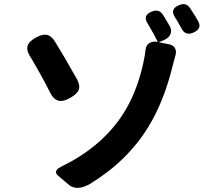

<svg xmlns="http://www.w3.org/2000/svg" viewBox="-20 -866 988 932"><path d="M314 31 293 13 261 -14Q234 -38 285 -61Q477 -156 579 -315Q644 -418 675 -557Q685 -605 687 -627Q689 -646 704.5 -656.5Q720 -667 743 -663L746 -662Q730 -696 698 -750Q670 -791 717 -810Q752 -824 771 -794Q778 -784 791 -761Q800 -746 804 -739Q815 -719 807.5 -700.5Q800 -682 777 -672L751 -661L801 -651Q821 -647 829.5 -632Q838 -617 831 -594Q828 -583 822 -562Q818 -544 816 -538Q773 -368 700 -250Q597 -82 413 29Q352 62 314 31ZM222 -419Q203 -458 176 -506Q172 -513 164 -527Q140 -570 128 -589Q107 -621 114 -644Q122 -667 157 -685Q186 -701 207 -697Q228 -693 245 -667Q290 -595 354 -481Q370 -450 362 -429Q354 -410 321 -391Q287 -371 263 -377.5Q239 -384 222 -419ZM862 -726Q859 -732 853 -742.5Q847 -753 844 -758Q842 -762 837.5 -769.5Q833 -777 830 -781Q803 -822 849 -841Q884 -856 903 -826Q928 -788 942 -763Q962 -727 919 -708Q881 -691 862 -726Z"/></svg>

Font: GenSenRounded TW B
Style: Regular
Weight: 700
Version: Version 1.501;PS 1;hotconv 16.6.51;makeotf.lib2.5.65220